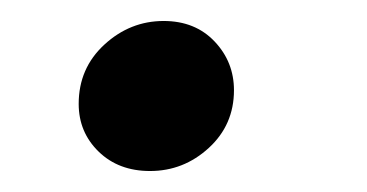

<svg xmlns="http://www.w3.org/2000/svg" viewBox="-20 -152 350 183"><path d="M123 11Q93 11 74 -7.5Q55 -26 55 -53Q55 -87 79.5 -109.5Q104 -132 136 -132Q166 -132 184.5 -112.5Q203 -93 203 -66Q203 -33 179 -11Q155 11 123 11Z"/></svg>

Font: Lisu Bosa Black
Style: Italic
Weight: 900
Italic angle: -19°
Designer: David Morse, Annie Olsen, Victor Gaultney, Frank Grießhammer (Latin)
Foundry: SIL International
Version: Version 2.000